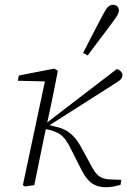

<svg xmlns="http://www.w3.org/2000/svg" viewBox="-20 -777 534 806"><path d="M85 6 76 0 171 -447 180 -435 55 -438 59 -460 208 -489 223 -480 198 -354 167 -210Q156 -158 145.5 -105.5Q135 -53 124 0ZM486 -1Q468 4 453 6.5Q438 9 424 9Q390 9 366.5 -7Q343 -23 323 -62L281 -145Q268 -172 256 -189Q244 -206 228.5 -215.5Q213 -225 190 -231L161 -238V-256H171L195 -276L470 -487Q480 -485 487 -477.5Q494 -470 494 -461Q494 -454 490.5 -448.5Q487 -443 479.5 -437.5Q472 -432 459 -424L181 -247L183 -253L210 -246Q239 -240 258.5 -228.5Q278 -217 294 -198.5Q310 -180 325 -151L367 -74Q382 -46 399 -35.5Q416 -25 440 -24L489 -22ZM329 -555Q343 -582 357.5 -610.5Q372 -639 386.5 -666.5Q401 -694 413 -717Q420 -730 426 -739Q432 -748 439 -752.5Q446 -757 454 -757Q464 -757 471.5 -751Q479 -745 479 -734Q479 -725 473.5 -714.5Q468 -704 455 -687Q440 -666 421.5 -642Q403 -618 384 -592.5Q365 -567 348 -544Z"/></svg>

Font: Source Serif 4 18pt Light
Style: Italic
Weight: 300
Italic angle: -12°
Designer: Frank Grießhammer
Foundry: Adobe Systems Incorporated
Version: Version 4.004;hotconv 1.0.116;makeotfexe 2.5.65601